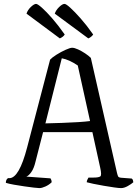

<svg xmlns="http://www.w3.org/2000/svg" viewBox="-20 -965 711 985"><path d="M182 0Q175 0 153.5 -2.5Q132 -5 104.5 -9Q77 -13 51.5 -17.5Q26 -22 10 -27Q10 -44 21 -51H28Q78 -51 119 -208L237 -659Q247 -670 270 -684.5Q293 -699 316.5 -709.5Q340 -720 350 -720Q362 -720 380.5 -711.5Q399 -703 417 -691Q435 -679 446 -668L580 -79Q583 -66 586 -60Q589 -54 603 -53L656 -49Q659 -46 660.5 -44Q662 -42 664 -30Q654 -21 635.5 -10.5Q617 0 601 0Q590 0 565.5 -3.5Q541 -7 512 -12Q483 -17 459 -22Q435 -27 425 -30Q425 -37 428.5 -43.5Q432 -50 434 -54H460Q486 -54 494.5 -60Q503 -66 494 -105L454 -287H201L162 -135Q154 -101 140.5 -82Q127 -63 115 -59L239 -50Q240 -48 242.5 -43Q245 -38 245 -30Q232 -17 213.5 -8.5Q195 0 182 0ZM213 -332Q254 -333 298.5 -334.5Q343 -336 381.5 -338.5Q420 -341 442 -344L379 -629Q335 -659 297 -666ZM287 -768 116 -895Q122 -914 138.5 -929.5Q155 -945 165 -945Q173 -945 195.5 -925Q218 -905 248.5 -870Q279 -835 312 -788Q305 -776 287 -768ZM433 -768 261 -895Q267 -913 283.5 -929Q300 -945 311 -945Q319 -945 341 -925Q363 -905 394 -870Q425 -835 458 -788Q455 -783 448 -777Q441 -771 433 -768Z"/></svg>

Font: Texturina ExtraLight
Style: Regular
Weight: 200
Designer: Guillermo Torres Carreño
Foundry: Omnibus-Type
Version: Version 1.002; ttfautohint (v1.8.3)